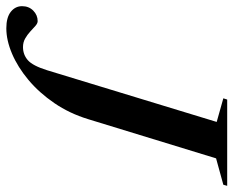

<svg xmlns="http://www.w3.org/2000/svg" viewBox="-141 -658 756 622"><g transform="rotate(90 237.0 -347.0)"><path d="M312 -254.5Q293.5 -194 260 -145Q226.5 -96 185 -61.2Q143.5 -26.5 100 -8Q56.5 10.5 17.5 10.5Q-17.5 10.5 -35.8 -4Q-54 -18.5 -54 -40.5Q-54 -62.5 -39.5 -76.8Q-25 -91 -5.5 -91Q1.5 -91 9.8 -83.8Q18 -76.5 28.2 -67Q38.5 -57.5 50.8 -50.5Q63 -43.5 78.5 -43.5Q103 -43.5 121 -59.2Q139 -75 153.5 -121.5L321 -671L244.5 -692.5L248.5 -705H528L524.5 -692.5L439 -669Z"/></g></svg>

Font: Newsreader 60pt Medium
Style: Italic
Weight: 500
Italic angle: -17°
Designer: Hugues Gentile
Foundry: Production Type
Version: Version 1.003